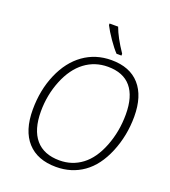

<svg xmlns="http://www.w3.org/2000/svg" viewBox="-165 -1051 1045 1180"><g transform="rotate(20 357.5 -460.5)"><path d="M685.1 -444.8Q685.1 -320.3 639.2 -209.7Q593.3 -99.1 516.1 -44.7Q439 9.8 337.9 9.8Q215.8 9.8 149.9 -63Q84 -135.7 84 -272.9Q84 -400.9 129.4 -506.1Q174.8 -611.3 253.9 -667.7Q333 -724.1 436 -724.1Q556.6 -724.1 620.8 -651.6Q685.1 -579.1 685.1 -444.8ZM429.2 -678.2Q344.2 -678.2 278.6 -628.9Q212.9 -579.6 173.8 -483.4Q134.8 -387.2 134.8 -279.8Q134.8 -160.2 188.2 -97.7Q241.7 -35.2 344.2 -35.2Q426.8 -35.2 490.7 -83.3Q554.7 -131.3 593.3 -229.7Q631.8 -328.1 631.8 -439.9Q631.8 -557.1 580.8 -617.7Q529.8 -678.2 429.2 -678.2ZM482.9 -771H450.7Q426.3 -796.4 395 -841.6Q363.8 -886.7 346.7 -920.9V-931.2H402.8Q425.3 -868.2 482.9 -783.2Z"/></g></svg>

Font: CAA NEO Sans Light
Style: Italic
Weight: 300
Italic angle: -12°
Version: Version 1.10